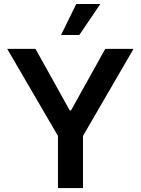

<svg xmlns="http://www.w3.org/2000/svg" viewBox="-20 -955 715 975"><path d="M160.2 -707 334 -394.5H340.8L514.6 -707H658.2L401.4 -264.6V0H274.4V-264.6L16.6 -707ZM367.2 -934.6H489.3L382.8 -777.3H290Z"/></svg>

Font: Pretendard SemiBold
Style: Regular
Weight: 600
Designer: Base glyphs from Inter by Rasmus Andersson; Hangeul glyphs from Noto Sans CJK(Source Han Sans) by Jang Soo-young and Kan
Foundry: Kil Hyung-jin
Version: Version 1.309